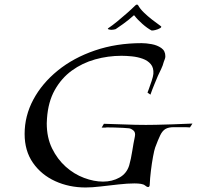

<svg xmlns="http://www.w3.org/2000/svg" viewBox="-20 -834 872 850"><path d="M359 -4Q286 -4 224.5 -32Q163 -60 126 -113Q89 -166 89 -241Q89 -321 127.5 -393Q166 -465 235.5 -521.5Q305 -578 400 -610.5Q495 -643 607 -643Q627 -643 651.5 -638.5Q676 -634 694 -621.5Q712 -609 712 -585Q712 -578 709.5 -572Q707 -566 705 -560Q701 -544 693.5 -528.5Q686 -513 679 -498Q672 -481 663 -459.5Q654 -438 646 -415L633 -424Q633 -424 639 -440Q645 -456 651.5 -476Q658 -496 659 -507Q661 -534 647.5 -550Q634 -566 611.5 -574Q589 -582 564 -584.5Q539 -587 518 -587Q458 -587 401 -571Q344 -555 298 -521.5Q252 -488 222.5 -435.5Q193 -383 188 -309Q188 -304 187.5 -298.5Q187 -293 187 -288Q187 -225 210.5 -177Q234 -129 271 -96Q308 -63 352 -46.5Q396 -30 436 -30Q477 -30 509 -48Q541 -66 552 -102Q560 -130 565.5 -165.5Q571 -201 577 -229Q581 -248 570.5 -256.5Q560 -265 551 -266Q543 -267 524.5 -268Q506 -269 486.5 -269.5Q467 -270 453 -270Q449 -269 439.5 -269Q430 -269 430 -269L440 -286Q487 -285 533.5 -283Q580 -281 626 -281Q639 -281 669.5 -281.5Q700 -282 742.5 -283.5Q785 -285 832 -287L821 -270Q811 -271 800.5 -271Q790 -271 781 -271H750Q726 -271 712.5 -263Q699 -255 689.5 -235.5Q680 -216 667 -181Q663 -170 657.5 -140.5Q652 -111 648 -77.5Q644 -44 643 -19Q643 -6 636 -6Q630 -6 622 -13Q616 -18 604 -20Q592 -22 575 -22Q545 -22 504.5 -17.5Q464 -13 425.5 -8.5Q387 -4 359 -4ZM651 -699Q632 -709 610 -728.5Q588 -748 576 -764Q575 -766 573 -766Q571 -766 570 -764Q549 -745 524.5 -727.5Q500 -710 492 -705Q489 -704 483.5 -703Q478 -702 474 -702Q467 -702 461 -704Q455 -706 459 -709Q477 -721 499 -739Q521 -757 542.5 -776Q564 -795 578 -809Q587 -818 592 -810Q600 -795 617 -778.5Q634 -762 654 -746.5Q674 -731 691 -719Q698 -715 689 -709.5Q680 -704 667.5 -701Q655 -698 651 -699Z"/></svg>

Font: Kings
Style: Regular
Weight: 400
Designer: Robert E. Leuschke
Foundry: Robert E. Leuschke
Version: Version 1.010; ttfautohint (v1.8.3)